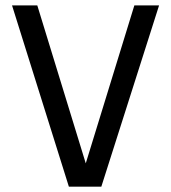

<svg xmlns="http://www.w3.org/2000/svg" viewBox="-20 -696 638 716"><path d="M357.9 0H236.8L24.9 -675.8H119.1L299.8 -86.9L481 -675.8H573.2Z"/></svg>

Font: ClearSansRegular
Style: Regular
Weight: 400
Foundry: Intel Corporation
Version: Version 1.00